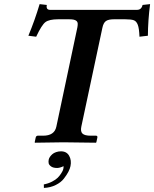

<svg xmlns="http://www.w3.org/2000/svg" viewBox="-20 -693 751 935"><path d="M276.9 43.9Q304.7 43.9 316.9 65.9Q329.1 87.9 323.2 116.2Q320.8 128.4 313 143.6Q305.2 158.7 291 177Q276.9 195.3 251.2 208Q225.6 220.7 193.8 222.2L193.4 205.1Q215.8 200.7 233.6 191.4Q251.5 182.1 261 172.6Q270.5 163.1 277.6 151.9Q284.7 140.6 286.6 135.3Q288.6 129.9 289.1 126Q290 122.1 289.6 116.2Q271 125 258.3 125Q239.3 125 229 117.7Q218.8 110.4 217 102.1Q215.3 93.8 217.3 84Q218.8 77.6 223.1 71Q227.5 64.5 234.6 58.1Q241.7 51.8 252.9 47.9Q264.2 43.9 276.9 43.9ZM224.1 -645H647Q668.9 -645 674.3 -668.9L710.9 -672.9Q700.7 -593.8 700.2 -519L659.2 -514.2Q657.7 -554.7 651.1 -572Q644.5 -589.4 632.1 -594.2Q619.6 -599.1 589.4 -599.1H535.2Q507.8 -599.1 495.6 -590.3Q483.4 -581.5 478.5 -557.1L376 -76.2Q371.1 -52.7 381.6 -42.5Q392.1 -32.2 421.9 -32.2H447.8Q455.6 -32.2 454.1 -22.9L449.2 0L446.8 2Q328.1 0 289.1 0L150.4 2L148.9 0L153.8 -22.9Q155.8 -31.7 163.6 -32.2H189.9Q245.1 -32.2 254.4 -76.2L356.9 -560.1Q358.9 -571.3 358.4 -578.9Q357.9 -586.4 352.8 -590.8Q347.7 -595.2 339.1 -597.2Q330.6 -599.1 316.4 -599.1H263.2Q219.7 -599.1 201.4 -585.4Q183.1 -571.8 156.2 -514.2L118.2 -519Q149.4 -593.8 172.9 -672.9L208 -668.9Q203.1 -645 224.1 -645Z"/></svg>

Font: Linux Libertine Slanted
Style: Semibold Slanted
Weight: 600
Designer: Philipp H. Poll
Foundry: Philipp H. Poll
Version: Version 5.1.1